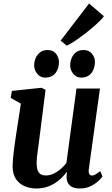

<svg xmlns="http://www.w3.org/2000/svg" viewBox="-20 -1066 640 1096"><path d="M186 10Q154 10 123.5 -2Q93 -14 72.8 -41.5Q52.5 -69 52 -116Q52 -133.5 53.8 -154.5Q55.5 -175.5 58.2 -198.8Q61 -222 64.5 -245.8Q68 -269.5 71 -291.5L99 -474L41 -507.5L48 -547L217 -565L240 -553L206.5 -289Q204 -267.5 201 -245.8Q198 -224 195.2 -204Q192.5 -184 190.8 -166.8Q189 -149.5 189 -136.5Q189 -109.5 195 -93.8Q201 -78 213 -71.2Q225 -64.5 243 -64.5Q265 -64.5 286.5 -74.8Q308 -85 326.5 -101.2Q345 -117.5 359 -135.5L416.5 -560.5H550.5L487 -100.5Q484.5 -81.5 489.8 -72.8Q495 -64 505 -64Q514 -64 524 -69.5Q534 -75 552 -89.5L565 -59Q560 -50.5 542.8 -34Q525.5 -17.5 498.5 -3.8Q471.5 10 436.5 10Q399.5 10 381.2 -5.2Q363 -20.5 360.5 -46.5Q360 -49 360 -53.2Q360 -57.5 360.2 -62.5Q360.5 -67.5 361.2 -72.8Q362 -78 362.5 -82.5L360.5 -83.5Q347.5 -66.5 330.5 -49.8Q313.5 -33 292 -19.5Q270.5 -6 244.2 2Q218 10 186 10ZM236.5 -623Q210.5 -623 192.5 -645Q174.5 -667 175 -695Q176 -730.5 196.5 -755.5Q217 -780.5 251.5 -780.5Q283 -780.5 299.8 -759.2Q316.5 -738 316.5 -711.5Q316.5 -675 296.8 -649Q277 -623 236.5 -623ZM442 -623Q416 -623 398 -645Q380 -667 380.5 -695Q381.5 -730.5 401.5 -755.5Q421.5 -780.5 457 -780.5Q488 -780.5 505.2 -759.2Q522.5 -738 522 -711.5Q521.5 -675 501.8 -649Q482 -623 442 -623ZM326 -834 488.5 -1046 573 -973.5Q567 -963.5 549.2 -946Q531.5 -928.5 506.8 -907.5Q482 -886.5 455 -866Q428 -845.5 403.2 -829.2Q378.5 -813 361 -805.5Z"/></svg>

Font: Merriweather 24pt
Style: Bold Italic
Weight: 700
Italic angle: -7.8°
Designer: Eben Sorkin
Foundry: Eben Sorkin
Version: Version 2.101